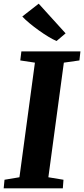

<svg xmlns="http://www.w3.org/2000/svg" viewBox="-28 -1022 456 1042"><path d="M-8 0 -3.5 -46.5 77.5 -60 161.5 -682 82 -694 88 -743H408.5L403 -694L318.5 -682L234.5 -60L316.5 -46.5L313 0ZM279 -799.5Q261.5 -806.5 235.8 -822Q210 -837.5 182.8 -857Q155.5 -876.5 131.5 -896.5Q107.5 -916.5 93 -932.5L182 -1002L328 -841Z"/></svg>

Font: Merriweather 28pt ExtraBold
Style: Italic
Weight: 800
Italic angle: -7.8°
Version: Version 2.101